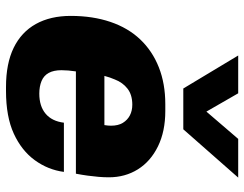

<svg xmlns="http://www.w3.org/2000/svg" viewBox="-107 -697 814 640"><g transform="rotate(90 300.0 -377.0)"><path d="M270 10Q192 10 139.5 -15.5Q87 -41 60 -89.5Q33 -138 33 -206Q33 -279 53 -338Q73 -397 111.5 -437.5Q150 -478 204.5 -499.5Q259 -521 327 -521H350Q418 -521 468 -496.5Q518 -472 544.5 -429.5Q571 -387 571 -333Q571 -316 569.5 -298.5Q568 -281 565.5 -262.5Q563 -244 559 -223H218Q214 -196 214 -175Q214 -149 223 -132.5Q232 -116 250 -108.5Q268 -101 292 -101Q334 -101 359 -122Q384 -143 389 -183H553Q546 -130 514 -86Q482 -42 425.5 -16Q369 10 283 10ZM233 -318H397Q398 -325 398.5 -330Q399 -335 399 -340Q399 -364 389.5 -379.5Q380 -395 364.5 -403Q349 -411 329 -411Q296 -411 275.5 -395Q255 -379 245 -353Q238 -337 233 -318ZM572 -764 411 -581H275L165 -764H291L352 -658L443 -764Z"/></g></svg>

Font: Chivo Mono Medium ExtraBold
Style: Italic
Weight: 800
Italic angle: -8.05°
Monospace: yes
Version: Version 1.008